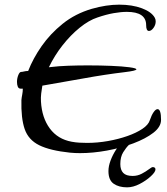

<svg xmlns="http://www.w3.org/2000/svg" viewBox="-20 -606 719 825"><path d="M324 52Q313 52 302.5 51.5Q292 51 281 50Q195 41 148.5 18Q102 -5 86 -51.5Q70 -98 72 -176Q73 -187 75.5 -199.5Q78 -212 78 -225H69Q60 -225 56.5 -233.5Q53 -242 53 -254Q53 -269 58.5 -283Q64 -297 71 -297Q76 -297 83.5 -299Q91 -301 101 -301Q122 -355 159 -408Q196 -461 249.5 -504Q303 -547 374 -568Q437 -586 492 -586Q548 -586 589.5 -570.5Q631 -555 645 -530Q649 -523 649 -514Q649 -499 639.5 -486Q630 -473 620 -473Q608 -473 608 -498Q608 -555 525 -555Q500 -555 468.5 -549.5Q437 -544 399 -531Q362 -519 322.5 -487Q283 -455 248.5 -411Q214 -367 190 -317L199 -318Q231 -322 273 -323.5Q315 -325 358 -325Q411 -325 458.5 -323Q506 -321 536 -317Q566 -313 566 -308Q566 -302 516 -296Q432 -286 338.5 -269Q245 -252 162 -238Q159 -221 157 -204Q155 -187 156 -170Q160 -100 194 -54Q228 -8 288 3Q304 6 320.5 7Q337 8 354 8Q399 8 444 0Q489 -8 527.5 -21.5Q566 -35 592 -52.5Q618 -70 624 -90Q631 -111 640 -124Q649 -137 657 -137Q672 -137 672 -91Q672 -61 639 -35.5Q606 -10 553 10Q500 30 439.5 41Q379 52 324 52ZM526 199Q491 199 468.5 183.5Q446 168 446 129Q446 108 455 84Q464 60 477.5 39Q491 18 507 4Q523 -10 536 -10Q538 -9 542 -5Q546 -1 546 2Q546 5 534 16.5Q522 28 509.5 48Q497 68 497 99Q497 124 509.5 137Q522 150 550 150Q571 150 589 140.5Q607 131 619.5 121.5Q632 112 636 112Q648 112 648 122Q648 133 628 151.5Q608 170 580 184.5Q552 199 526 199Z"/></svg>

Font: Grechen Fuemen
Style: Regular
Weight: 400
Designer: Robert E. Leuschke
Foundry: Robert E. Leuschke
Version: Version 1.010; ttfautohint (v1.8.3)